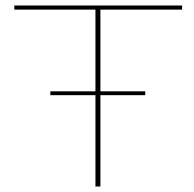

<svg xmlns="http://www.w3.org/2000/svg" viewBox="-20 -678 705 698"><path d="M642 -643H345V-346H508V-332H345V0H327V-332H163V-346H327V-643H32V-658H642Z"/></svg>

Font: EauTestSC Thin
Style: Regular
Weight: 250
Designer: Christian Thalmann (Catharsis Fonts)
Version: Version 0.001;PS 000.001;hotconv 1.0.88;makeotf.lib2.5.64775